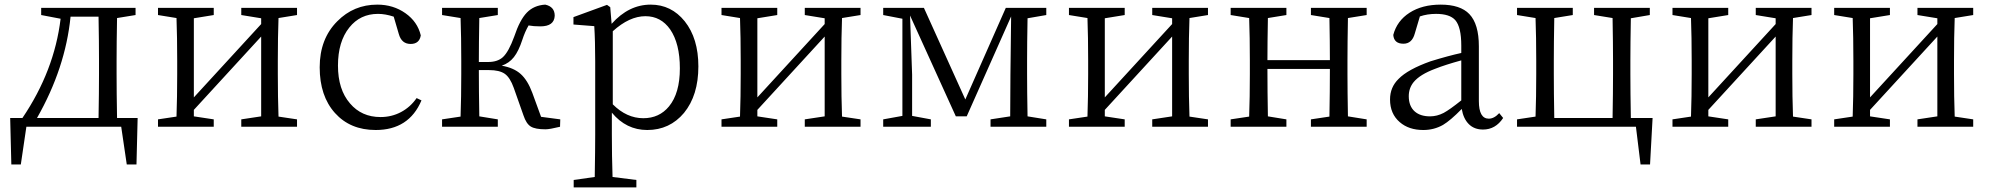

<svg xmlns="http://www.w3.org/2000/svg" viewBox="-20 -548 8599 830"><path d="M29 163 24 -38H77Q215 -242 242 -467L158 -483V-514H566V-483L486 -470Q484 -360 484 -286V-228Q484 -150 486 -38H575L570 163H528L504 0H94L70 163ZM140 -38H406Q408 -150 408 -228V-286Q408 -366 406 -476H285Q263 -254 140 -38Z M663 0V-32L743 -44Q746 -128 746 -228V-286Q746 -388 743 -470L663 -483V-514H904V-483L818 -469V-127L1109 -444V-469L1023 -483V-514H1264V-483L1184 -470Q1181 -388 1181 -286V-228Q1181 -128 1184 -44L1264 -32V0H1023V-32L1109 -45V-390L818 -73V-45L904 -32V0Z M1604 14Q1494 14 1428 -59.5Q1362 -133 1362 -257Q1362 -380 1438 -456Q1509 -528 1611 -528Q1680 -528 1732.5 -491Q1785 -454 1799 -395Q1793 -358 1755 -358Q1716 -358 1704 -401L1682 -476Q1646 -488 1614 -488Q1537 -488 1490 -429Q1441 -368 1441 -264.5Q1441 -161 1493 -101Q1543 -42 1625 -42Q1673 -42 1713.5 -63.5Q1754 -85 1781 -124L1802 -114Q1748 14 1604 14Z M2338 11Q2294 11 2274.5 -1Q2255 -13 2243 -49L2201 -168Q2185 -213 2162 -229Q2139 -245 2094 -245H2050Q2050 -155 2052 -45L2132 -32V0H1891V-32L1971 -44Q1974 -127 1974 -228V-286Q1974 -388 1971 -470L1891 -483V-514H2132V-483L2052 -470Q2050 -360 2050 -280H2090Q2131 -280 2154 -301Q2179 -324 2203 -390Q2227 -462 2257.5 -493.5Q2288 -525 2337 -528Q2378 -519 2378 -480Q2376 -434 2316 -434Q2286 -434 2265 -438Q2249 -410 2238 -376Q2222 -327 2201.5 -301Q2181 -275 2149 -264Q2201 -255 2231 -228Q2261 -201 2281 -147L2319 -43L2402 -32L2401 0Q2356 11 2338 11Z M2460 262V230L2551 217Q2553 97 2553 34V-282Q2553 -372 2549 -435L2459 -442V-474L2604 -527L2618 -517L2624 -445Q2698 -528 2793 -528Q2882 -528 2940 -456Q2999 -382 2999 -261Q2999 -136 2937 -60Q2875 14 2778 14Q2687 14 2625 -61V32Q2625 126 2628 217L2731 230V262ZM2761 -37Q2830 -37 2872 -88Q2919 -145 2919 -252.5Q2919 -360 2877 -421Q2837 -478 2770 -478Q2701 -478 2629 -413V-97Q2689 -37 2761 -37Z M3099 0V-32L3179 -44Q3182 -128 3182 -228V-286Q3182 -388 3179 -470L3099 -483V-514H3340V-483L3254 -469V-127L3545 -444V-469L3459 -483V-514H3700V-483L3620 -470Q3617 -388 3617 -286V-228Q3617 -128 3620 -44L3700 -32V0H3459V-32L3545 -45V-390L3254 -73V-45L3340 -32V0Z M3798 0V-32L3881 -47V-467L3798 -483V-514H3974L4153 -118L4328 -514H4503V-483L4422 -469Q4420 -359 4420 -286V-228Q4420 -155 4422 -45L4503 -32V0H4262V-32L4347 -45L4348 -225L4351 -477L4159 -45H4112L3914 -481L3923 -225V-47L4004 -32V0Z M4601 0V-32L4681 -44Q4684 -128 4684 -228V-286Q4684 -388 4681 -470L4601 -483V-514H4842V-483L4756 -469V-127L5047 -444V-469L4961 -483V-514H5202V-483L5122 -470Q5119 -388 5119 -286V-228Q5119 -128 5122 -44L5202 -32V0H4961V-32L5047 -45V-390L4756 -73V-45L4842 -32V0Z M5300 0V-32L5380 -44Q5383 -127 5383 -228V-286Q5383 -388 5380 -470L5300 -483V-514H5541V-483L5461 -470Q5459 -362 5459 -288H5729Q5729 -364 5727 -470L5647 -483V-514H5888V-483L5807 -470Q5805 -360 5805 -286V-228Q5805 -155 5807 -45L5888 -32V0H5647V-32L5727 -44Q5729 -154 5729 -250H5459Q5459 -153 5461 -45L5541 -32V0Z M6133 14Q6070 14 6031 -20Q5989 -56 5989 -118Q5989 -171 6026 -207Q6066 -248 6164 -283Q6242 -307 6297 -319V-351Q6297 -431 6271 -461Q6247 -488 6188 -488Q6150 -488 6118 -477L6096 -403Q6084 -359 6047 -359Q6006 -359 6003 -397Q6019 -458 6073.5 -493Q6128 -528 6208 -528Q6293 -528 6332 -487Q6373 -444 6373 -348V-111Q6373 -35 6416 -35Q6439 -35 6461 -59L6478 -38Q6445 12 6391 12Q6353 12 6329.5 -11.5Q6306 -35 6299 -77Q6250 -27 6218 -8Q6179 14 6133 14ZM6162 -45Q6192 -45 6221 -60Q6247 -74 6297 -114V-287Q6228 -268 6185 -251Q6118 -226 6091 -193Q6070 -167 6070 -132Q6070 -89 6096 -66Q6120 -45 6162 -45Z M7072 163 7052 0H6538V-32L6618 -44Q6621 -127 6621 -228V-286Q6621 -388 6618 -470L6538 -483V-514H6779V-483L6699 -470Q6697 -360 6697 -286V-228Q6697 -150 6699 -38H6951Q6953 -150 6953 -228V-286Q6953 -360 6951 -470L6871 -483V-514H7112V-483L7030 -469Q7028 -359 7028 -286V-228Q7028 -150 7030 -38H7124L7113 163Z M7210 0V-32L7290 -44Q7293 -128 7293 -228V-286Q7293 -388 7290 -470L7210 -483V-514H7451V-483L7365 -469V-127L7656 -444V-469L7570 -483V-514H7811V-483L7731 -470Q7728 -388 7728 -286V-228Q7728 -128 7731 -44L7811 -32V0H7570V-32L7656 -45V-390L7365 -73V-45L7451 -32V0Z M7909 0V-32L7989 -44Q7992 -128 7992 -228V-286Q7992 -388 7989 -470L7909 -483V-514H8150V-483L8064 -469V-127L8355 -444V-469L8269 -483V-514H8510V-483L8430 -470Q8427 -388 8427 -286V-228Q8427 -128 8430 -44L8510 -32V0H8269V-32L8355 -45V-390L8064 -73V-45L8150 -32V0Z"/></svg>

Font: Cactus Classical Serif
Style: Regular
Weight: 400
Designer: Henry Chan (via Glyphwiki)、田海東、宇文滿月
Foundry: Moonlit Owen
Version: Version 1.000